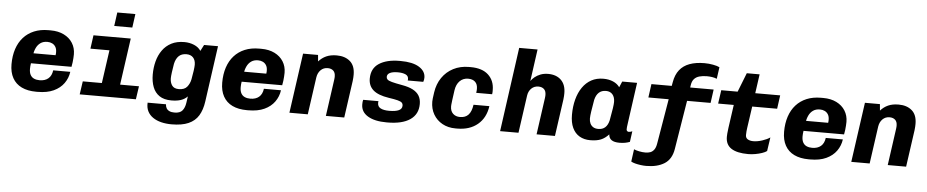

<svg xmlns="http://www.w3.org/2000/svg" viewBox="-47 -1088 7893 1634"><g transform="rotate(5 3900.0 -271.0)"><path d="M271.5 10Q198 10 146.8 -14.8Q95.5 -39.5 68.8 -87.8Q42 -136 42 -205.5Q42 -277.5 61.2 -335.8Q80.5 -394 117.5 -435.2Q154.5 -476.5 208 -498.8Q261.5 -521 329.5 -521H349Q414.5 -521 462.8 -497Q511 -473 537.2 -431Q563.5 -389 563.5 -335Q563.5 -320.5 562.2 -302.8Q561 -285 558.8 -266Q556.5 -247 552.5 -227.5H137.5L215 -278Q210.5 -256.5 206.2 -228.8Q202 -201 202 -180Q202 -147.5 213.2 -127.5Q224.5 -107.5 244.8 -98.8Q265 -90 291.5 -90Q338 -90 366 -113.8Q394 -137.5 400 -184H546Q538.5 -129.5 507 -85.5Q475.5 -41.5 420.2 -15.8Q365 10 283.5 10ZM216 -294.5 149.5 -314H409Q410.5 -323.5 410.8 -329.2Q411 -335 411 -340Q411 -367.5 400.2 -385.2Q389.5 -403 371.2 -412Q353 -421 330 -421Q295 -421 271.5 -404.5Q248 -388 234.8 -359.8Q221.5 -331.5 216 -294.5Z M806 0 862 -395.5H699.5L715.5 -511H1034L962 0ZM642.5 0 659 -112.5H1139L1122.5 0ZM884.5 -605.5 900.5 -722H1055L1039 -605.5Z M1443.5 186Q1396 186 1355 176Q1314 166 1283.8 145.2Q1253.5 124.5 1237.8 93.5Q1222 62.5 1224.5 20H1381.5Q1382 39 1390.2 53.5Q1398.5 68 1415.8 76Q1433 84 1459 84Q1506 84 1526.5 59.2Q1547 34.5 1553 -7.5L1561 -63Q1538 -39 1505.2 -27.8Q1472.5 -16.5 1424 -16.5Q1360.5 -16.5 1321.5 -43Q1282.5 -69.5 1264.8 -116Q1247 -162.5 1247 -222.5Q1247 -282 1261 -335.5Q1275 -389 1304.8 -431Q1334.5 -473 1380.8 -497Q1427 -521 1492 -521Q1536.5 -521 1575 -504.8Q1613.5 -488.5 1633 -458L1660.5 -511H1779.5L1712.5 -33.5Q1702.5 39.5 1672.8 88.2Q1643 137 1587.2 161.5Q1531.5 186 1443.5 186ZM1478.5 -118Q1526.5 -118 1549 -145.5Q1571.5 -173 1579 -210.5Q1586.5 -249 1591.2 -284Q1596 -319 1596 -336Q1596 -375.5 1575.5 -397.5Q1555 -419.5 1518.5 -419.5Q1476.5 -419.5 1452.5 -396Q1428.5 -372.5 1419 -329Q1412 -290 1407.5 -255Q1403 -220 1403 -204.5Q1403 -167.5 1420.5 -142.8Q1438 -118 1478.5 -118Z M2071.5 10Q1998 10 1946.8 -14.8Q1895.5 -39.5 1868.8 -87.8Q1842 -136 1842 -205.5Q1842 -277.5 1861.2 -335.8Q1880.5 -394 1917.5 -435.2Q1954.5 -476.5 2008 -498.8Q2061.5 -521 2129.5 -521H2149Q2214.5 -521 2262.8 -497Q2311 -473 2337.2 -431Q2363.5 -389 2363.5 -335Q2363.5 -320.5 2362.2 -302.8Q2361 -285 2358.8 -266Q2356.5 -247 2352.5 -227.5H1937.5L2015 -278Q2010.5 -256.5 2006.2 -228.8Q2002 -201 2002 -180Q2002 -147.5 2013.2 -127.5Q2024.5 -107.5 2044.8 -98.8Q2065 -90 2091.5 -90Q2138 -90 2166 -113.8Q2194 -137.5 2200 -184H2346Q2338.5 -129.5 2307 -85.5Q2275.5 -41.5 2220.2 -15.8Q2165 10 2083.5 10ZM2016 -294.5 1949.5 -314H2209Q2210.5 -323.5 2210.8 -329.2Q2211 -335 2211 -340Q2211 -367.5 2200.2 -385.2Q2189.5 -403 2171.2 -412Q2153 -421 2130 -421Q2095 -421 2071.5 -404.5Q2048 -388 2034.8 -359.8Q2021.5 -331.5 2016 -294.5Z M2434 0 2506 -511H2634L2639 -456Q2667.5 -488 2704.5 -504.5Q2741.5 -521 2793.5 -521Q2864 -521 2907.2 -483.8Q2950.5 -446.5 2950.5 -369.5Q2950.5 -359.5 2949.8 -345.5Q2949 -331.5 2947 -315L2902.5 0H2745.5L2789.5 -313.5Q2791 -323 2791.2 -330Q2791.5 -337 2791.5 -341Q2791.5 -374 2773.8 -390.2Q2756 -406.5 2726 -406.5Q2690.5 -406.5 2666.2 -382.5Q2642 -358.5 2636 -319.5L2591 0Z M3264.5 10Q3163 10 3104.2 -25.2Q3045.5 -60.5 3045.5 -124.5Q3045.5 -137 3046.5 -146.8Q3047.5 -156.5 3050 -164H3181Q3179.5 -161 3179.2 -157.8Q3179 -154.5 3179 -148Q3179 -117 3205.5 -103.5Q3232 -90 3278 -90Q3332.5 -90 3360.2 -103Q3388 -116 3388 -143.5Q3388 -159.5 3378.5 -169Q3369 -178.5 3342.5 -185.5Q3316 -192.5 3264.5 -200Q3173.5 -214 3131.8 -250.8Q3090 -287.5 3090 -348.5Q3090 -436 3155 -478.5Q3220 -521 3330.5 -521H3338Q3441.5 -521 3497 -486.8Q3552.5 -452.5 3552.5 -397.5Q3552.5 -388.5 3551 -379.5Q3549.5 -370.5 3546 -361H3413Q3414.5 -365 3414.5 -367.8Q3414.5 -370.5 3414.5 -375Q3414 -401 3388.8 -412Q3363.5 -423 3323.5 -423Q3279.5 -423 3256 -411Q3232.5 -399 3232.5 -376Q3232.5 -363 3241.8 -353.8Q3251 -344.5 3280.2 -336.5Q3309.5 -328.5 3368 -318Q3426 -308 3462 -289Q3498 -270 3515.5 -240.8Q3533 -211.5 3533 -170Q3533 -82.5 3465.2 -36.2Q3397.5 10 3272.5 10Z M3853 10Q3789.5 10 3740.8 -17Q3692 -44 3664.5 -91.5Q3637 -139 3637 -200Q3637 -212.5 3639 -228.5Q3641 -244.5 3646 -279.5Q3656.5 -352 3693.8 -406.2Q3731 -460.5 3789.8 -490.8Q3848.5 -521 3922 -521H3937Q4036.5 -521 4088.8 -472Q4141 -423 4141 -343Q4141 -334.5 4141 -325.2Q4141 -316 4139 -307H4003Q4006 -326 4006 -341Q4006 -381 3984.2 -401Q3962.5 -421 3925 -421Q3881.5 -421 3853 -392.2Q3824.5 -363.5 3817 -313Q3809 -255.5 3805.2 -227Q3801.5 -198.5 3800.8 -188.8Q3800 -179 3800 -174.5Q3800 -134 3823 -112Q3846 -90 3883 -90Q3929.5 -90 3955.2 -118Q3981 -146 3989 -204H4124.5Q4110.5 -103.5 4042.8 -46.8Q3975 10 3868 10Z M4234 0 4334 -720H4491L4453 -447.5Q4465 -465 4485.2 -481.8Q4505.5 -498.5 4534.2 -509.8Q4563 -521 4599.5 -521Q4669.5 -521 4710 -481.5Q4750.5 -442 4750.5 -369.5Q4750.5 -359.5 4749.8 -345.5Q4749 -331.5 4747 -315L4702.5 0H4545.5L4589.5 -313.5Q4591 -323 4591.2 -330Q4591.5 -337 4591.5 -341Q4591.5 -374 4573.8 -390.2Q4556 -406.5 4526 -406.5Q4490.5 -406.5 4466.2 -383Q4442 -359.5 4436.5 -322L4391 0Z M5004 10Q4951.5 10 4912.5 -12.8Q4873.5 -35.5 4852.2 -80.8Q4831 -126 4831 -192Q4831 -263.5 4847 -323.8Q4863 -384 4893.8 -428.2Q4924.5 -472.5 4969 -496.8Q5013.5 -521 5071 -521Q5118 -521 5154.5 -505.2Q5191 -489.5 5211 -460.5L5232.5 -511H5359.5L5311.5 -166.5Q5307.5 -141 5306.5 -129Q5305.5 -117 5305.5 -108.5Q5305.5 -100 5311.2 -94.8Q5317 -89.5 5325.5 -89.5Q5332.5 -89.5 5340 -91.5Q5347.5 -93.5 5355 -97L5342.5 -5.5Q5326.5 1 5304.2 5.5Q5282 10 5254 10Q5209.5 10 5186.8 -5.5Q5164 -21 5162 -53.5Q5131 -19.5 5095.2 -4.8Q5059.5 10 5004 10ZM5064.5 -91.5Q5100.5 -91.5 5123 -111.8Q5145.5 -132 5155 -172Q5168 -241 5173.2 -277.8Q5178.5 -314.5 5178.5 -331.5Q5178.5 -372 5158.5 -395.8Q5138.5 -419.5 5102 -419.5Q5065 -419.5 5041.8 -398.2Q5018.5 -377 5008.5 -335.5Q4998 -275.5 4992 -235.5Q4986 -195.5 4986 -174Q4986 -150.5 4994.8 -131.8Q5003.5 -113 5020.8 -102.2Q5038 -91.5 5064.5 -91.5Z M5498 186.5Q5475 186.5 5449.5 183Q5424 179.5 5402.5 173.8Q5381 168 5368.5 160.5L5383 54.5Q5400 62 5427.5 67.8Q5455 73.5 5481.5 73.5Q5504 73.5 5523 66.8Q5542 60 5555.8 41.2Q5569.5 22.5 5575 -12.5L5639.5 -395.5H5466L5482 -511H5655.5L5661.5 -544Q5672.5 -608 5704.8 -648.5Q5737 -689 5790.2 -708.5Q5843.5 -728 5917 -728Q5954.5 -728 5990.5 -721.2Q6026.5 -714.5 6046 -704.5L6032 -604.5Q6013 -612.5 5990.8 -615.8Q5968.5 -619 5947 -619Q5910.5 -619 5882.5 -611Q5854.5 -603 5838 -584.2Q5821.5 -565.5 5816.5 -533.5L5813 -511H6013.5L5997.5 -395.5H5796.5L5728.5 22Q5714 110.5 5653 148.5Q5592 186.5 5498 186.5Z M6354 10.5Q6258.5 10.5 6209.5 -21.2Q6160.5 -53 6160.5 -120Q6160.5 -132 6161.8 -148.2Q6163 -164.5 6167.5 -198L6195.5 -395.5H6062L6078.5 -511H6218.5L6282.5 -674H6392L6369 -511H6582L6566 -395.5H6353L6326.5 -211Q6324.5 -196.5 6323 -181.5Q6321.5 -166.5 6321.5 -149.5Q6321.5 -124.5 6340.5 -113.5Q6359.5 -102.5 6387.5 -102.5Q6422.5 -102.5 6462.8 -115.5Q6503 -128.5 6530 -147L6512.5 -29.5Q6498 -18.5 6471.5 -9.5Q6445 -0.5 6414 5Q6383 10.5 6354 10.5Z M6871.5 10Q6798 10 6746.8 -14.8Q6695.5 -39.5 6668.8 -87.8Q6642 -136 6642 -205.5Q6642 -277.5 6661.2 -335.8Q6680.5 -394 6717.5 -435.2Q6754.5 -476.5 6808 -498.8Q6861.5 -521 6929.5 -521H6949Q7014.5 -521 7062.8 -497Q7111 -473 7137.2 -431Q7163.5 -389 7163.5 -335Q7163.5 -320.5 7162.2 -302.8Q7161 -285 7158.8 -266Q7156.5 -247 7152.5 -227.5H6737.5L6815 -278Q6810.5 -256.5 6806.2 -228.8Q6802 -201 6802 -180Q6802 -147.5 6813.2 -127.5Q6824.5 -107.5 6844.8 -98.8Q6865 -90 6891.5 -90Q6938 -90 6966 -113.8Q6994 -137.5 7000 -184H7146Q7138.5 -129.5 7107 -85.5Q7075.5 -41.5 7020.2 -15.8Q6965 10 6883.5 10ZM6816 -294.5 6749.5 -314H7009Q7010.5 -323.5 7010.8 -329.2Q7011 -335 7011 -340Q7011 -367.5 7000.2 -385.2Q6989.5 -403 6971.2 -412Q6953 -421 6930 -421Q6895 -421 6871.5 -404.5Q6848 -388 6834.8 -359.8Q6821.5 -331.5 6816 -294.5Z M7234 0 7306 -511H7434L7439 -456Q7467.5 -488 7504.5 -504.5Q7541.5 -521 7593.5 -521Q7664 -521 7707.2 -483.8Q7750.5 -446.5 7750.5 -369.5Q7750.5 -359.5 7749.8 -345.5Q7749 -331.5 7747 -315L7702.5 0H7545.5L7589.5 -313.5Q7591 -323 7591.2 -330Q7591.5 -337 7591.5 -341Q7591.5 -374 7573.8 -390.2Q7556 -406.5 7526 -406.5Q7490.5 -406.5 7466.2 -382.5Q7442 -358.5 7436 -319.5L7391 0Z"/></g></svg>

Font: Chivo Mono Medium
Style: Italic
Weight: 500
Italic angle: -8.05°
Monospace: yes
Designer: Hector Gatti
Foundry: Omnibus-Type
Version: Version 1.008